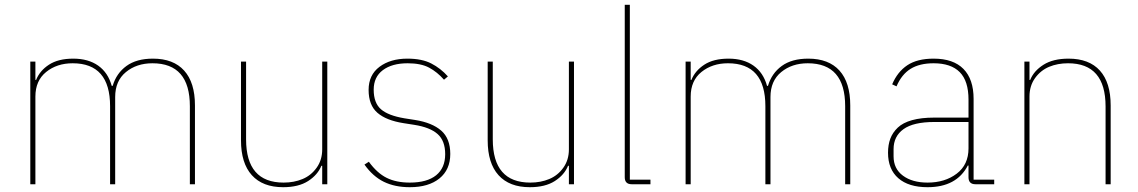

<svg xmlns="http://www.w3.org/2000/svg" viewBox="-20 -760 4696 792"><path d="M105 0V-505.9H126V-430.2H128.9Q144 -468.3 182.1 -493.2Q220.2 -518.1 282.2 -518.1Q344.2 -518.1 385 -489.3Q425.8 -460.4 440.9 -405.8H444.8Q460 -457.5 501.5 -487.8Q543 -518.1 610.8 -518.1Q695.3 -518.1 739.7 -468.8Q784.2 -419.4 784.2 -325.2V0H763.2V-321.8Q763.2 -499 608.9 -499Q543.5 -499 499.3 -462.6Q455.1 -426.3 455.1 -359.9V0H434.1V-321.8Q434.1 -499 279.8 -499Q214.8 -499 170.4 -463.1Q126 -427.2 126 -361.8V0Z M1147.9 12.2Q1063.5 12.2 1018.8 -37.4Q974.1 -86.9 974.1 -181.2V-505.9H995.1V-185.1Q995.1 -6.8 1149.9 -6.8Q1192.9 -6.8 1228 -21.5Q1263.2 -36.1 1286.1 -68.1Q1309.1 -100.1 1309.1 -144V-505.9H1330.1V0H1309.1V-76.2H1305.7Q1290.5 -38.6 1251 -13.2Q1211.4 12.2 1147.9 12.2Z M1670.4 12.2Q1608.9 12.2 1563.5 -10Q1518.1 -32.2 1483.4 -81.1L1501.5 -92.8Q1535.6 -45.9 1575 -26.4Q1614.3 -6.8 1670.4 -6.8Q1741.7 -6.8 1779.1 -37.1Q1816.4 -67.4 1816.4 -124Q1816.4 -179.2 1785.2 -207Q1753.9 -234.9 1688.5 -245.1L1644.5 -252Q1573.2 -263.2 1536.9 -294.7Q1500.5 -326.2 1500.5 -389.2Q1500.5 -450.7 1545.4 -484.4Q1590.3 -518.1 1660.6 -518.1Q1720.2 -518.1 1758.8 -498.3Q1797.4 -478.5 1827.6 -444.8L1811.5 -431.2Q1783.7 -462.9 1750 -481Q1716.3 -499 1661.6 -499Q1597.2 -499 1559.3 -470.7Q1521.5 -442.4 1521.5 -390.1Q1521.5 -335.4 1551.5 -309.3Q1581.5 -283.2 1648.4 -272L1692.4 -265.1Q1762.7 -253.9 1800 -221.2Q1837.4 -188.5 1837.4 -125Q1837.4 -60.1 1792.7 -23.9Q1748 12.2 1670.4 12.2Z M2165.5 12.2Q2081.1 12.2 2036.4 -37.4Q1991.7 -86.9 1991.7 -181.2V-505.9H2012.7V-185.1Q2012.7 -6.8 2167.5 -6.8Q2210.4 -6.8 2245.6 -21.5Q2280.8 -36.1 2303.7 -68.1Q2326.7 -100.1 2326.7 -144V-505.9H2347.7V0H2326.7V-76.2H2323.2Q2308.1 -38.6 2268.6 -13.2Q2229 12.2 2165.5 12.2Z M2585.9 0Q2557.1 0 2557.1 -28.8V-740.2H2578.1V-19H2663.1V0Z M2808.1 0V-505.9H2829.1V-430.2H2832Q2847.2 -468.3 2885.3 -493.2Q2923.3 -518.1 2985.4 -518.1Q3047.4 -518.1 3088.1 -489.3Q3128.9 -460.4 3144 -405.8H3147.9Q3163.1 -457.5 3204.6 -487.8Q3246.1 -518.1 3314 -518.1Q3398.4 -518.1 3442.9 -468.8Q3487.3 -419.4 3487.3 -325.2V0H3466.3V-321.8Q3466.3 -499 3312 -499Q3246.6 -499 3202.4 -462.6Q3158.2 -426.3 3158.2 -359.9V0H3137.2V-321.8Q3137.2 -499 2982.9 -499Q2918 -499 2873.5 -463.1Q2829.1 -427.2 2829.1 -361.8V0Z M3806.2 12.2Q3728 12.2 3685.5 -24.9Q3643.1 -62 3643.1 -129.9Q3643.1 -162.6 3652.6 -188Q3662.1 -213.4 3683.3 -233.6Q3704.6 -253.9 3742.4 -264.4Q3780.3 -274.9 3833 -274.9H3975.1V-349.1Q3975.1 -425.8 3939 -462.4Q3902.8 -499 3831.1 -499Q3773.4 -499 3736.3 -476.1Q3699.2 -453.1 3678.2 -403.8L3660.2 -412.1Q3682.1 -463.9 3722.9 -491Q3763.7 -518.1 3831.1 -518.1Q3912.6 -518.1 3954.3 -475.6Q3996.1 -433.1 3996.1 -352.1V-19H4081.1V0H4003.9Q3975.1 0 3975.1 -28.8V-77.1H3972.2Q3925.8 12.2 3806.2 12.2ZM3806.2 -6.8Q3877.9 -6.8 3926.5 -43.7Q3975.1 -80.6 3975.1 -147.9V-256.8H3834Q3748 -256.8 3707 -227.3Q3666 -197.8 3666 -145V-115.2Q3666 -64 3704.6 -35.4Q3743.2 -6.8 3806.2 -6.8Z M4205.6 0V-505.9H4226.6V-430.2H4229.5Q4244.6 -467.8 4284.4 -492.9Q4324.2 -518.1 4387.7 -518.1Q4472.7 -518.1 4517.1 -468.8Q4561.5 -419.4 4561.5 -325.2V0H4540.5V-320.8Q4540.5 -499 4385.7 -499Q4342.8 -499 4307.6 -484.4Q4272.5 -469.7 4249.5 -437.7Q4226.6 -405.8 4226.6 -361.8V0Z"/></svg>

Font: Anuphan Thin
Style: Regular
Weight: 250
Designer: Mike Abbink, Paul van der Laan, Pieter van Rosmalen, Mint Tantisuwanna
Foundry: Bold Monday; Cadson Demak
Version: Version 3.002;hotconv 1.0.109;makeotfexe 2.5.65596